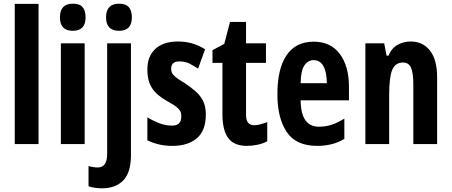

<svg xmlns="http://www.w3.org/2000/svg" viewBox="-20 -832 2449 1041"><path d="M189 -51H60V-811H189Z M375 -812Q412 -812 428 -793Q444 -774 444 -738Q444 -665 375 -665Q305 -665 305 -738Q305 -812 375 -812ZM439 -597V-51H310V-597Z M555 -738Q555 -812 626 -812Q662 -812 678.5 -793Q695 -774 695 -738Q695 -665 626 -665Q555 -665 555 -738ZM536 189Q517 189 497.5 186.5Q478 184 460 178V68Q486 76 510 76Q561 76 561 2V-597H690V9Q690 102 649.5 145Q609 188 536 189Z M1096 -211Q1096 -123 1047 -82Q998 -41 915 -41Q877 -41 844 -48.5Q811 -56 779 -71V-196Q806 -179 841 -165Q876 -151 913 -151Q963 -151 963 -200Q963 -212 960 -223Q957 -234 941 -248.5Q925 -263 886 -284Q830 -315 804.5 -354Q779 -393 779 -456Q779 -527 822.5 -567Q866 -607 945 -607Q984 -607 1019 -597.5Q1054 -588 1092 -565L1054 -460Q1029 -476 1007 -487.5Q985 -499 952 -499Q908 -499 908 -459Q908 -447 912.5 -437Q917 -427 932.5 -414Q948 -401 982 -381Q1012 -361 1038.5 -338.5Q1065 -316 1080.5 -286Q1096 -256 1096 -211Z M1358 -153Q1373 -153 1390 -157.5Q1407 -162 1429 -170V-66Q1407 -54 1377.5 -47.5Q1348 -41 1319 -41Q1249 -41 1217.5 -83.5Q1186 -126 1186 -213V-491H1132V-560L1196 -594L1227 -713H1314V-597H1422V-491H1314V-209Q1314 -153 1358 -153Z M1681 -606Q1773 -606 1822.5 -539.5Q1872 -473 1872 -361V-288H1610Q1611 -215 1636 -180Q1661 -145 1709 -145Q1745 -145 1777.5 -155.5Q1810 -166 1847 -189V-79Q1814 -59 1777 -50Q1740 -41 1700 -41Q1585 -41 1534.5 -116.5Q1484 -192 1484 -321Q1484 -460 1534 -533Q1584 -606 1681 -606ZM1680 -506Q1650 -506 1630.5 -477.5Q1611 -449 1610 -381H1752Q1752 -439 1734 -472.5Q1716 -506 1680 -506Z M2206 -607Q2273 -607 2311.5 -557.5Q2350 -508 2350 -413V-51H2221V-376Q2221 -434 2209 -463.5Q2197 -493 2165 -493Q2123 -493 2106.5 -453Q2090 -413 2090 -315V-51H1961V-597H2063L2076 -530H2086Q2104 -572 2136.5 -589.5Q2169 -607 2206 -607Z"/></svg>

Font: Noto Sans Tamil UI ExtraCondensed
Style: Bold
Weight: 700
Width: 2
Designer: Jelle Bosma - Monotype Design Team
Foundry: Monotype Imaging Inc.
Version: Version 2.004; ttfautohint (v1.8.4.7-5d5b)